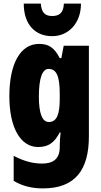

<svg xmlns="http://www.w3.org/2000/svg" viewBox="-20 -807 564 1067"><path d="M430 -787H335C333 -736 310 -718 270 -718C229 -718 210 -739 207 -787H112C112 -668 178 -606 270 -606C359 -606 430 -676 430 -787ZM197 -563C93 -563 32 -453 32 -272C32 -99 93 10 192 10C249 10 282 -14 312 -71H317C314 -51 312 -17 312 5V11C312 78 273 102 214 102C165 102 115 90 56 59V198C103 226 154 240 219 240C398 240 474 137 474 -49V-553H334L321 -484H312C281 -544 249 -563 197 -563ZM250 -424C294 -424 312 -384 312 -285V-256C312 -168 294 -129 251 -129C215 -129 196 -176 196 -270C196 -375 216 -424 250 -424Z"/></svg>

Font: Noto Sans Oriya ExtCond Blk
Style: Regular
Weight: 900
Width: 2
Designer: Amélie Bonet and Sol Matas
Foundry: Google LLC
Version: Version 2.006